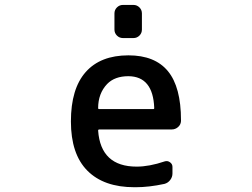

<svg xmlns="http://www.w3.org/2000/svg" viewBox="-20 -784 1040 792"><path d="M389.6 -250Q384.8 -250 384.8 -245.1Q395.5 -96.7 543.9 -96.7Q595.7 -96.7 659.2 -118.2Q670.9 -122.1 681.2 -114.7Q691.4 -107.4 691.4 -95.7V-68.4Q691.4 -53.7 682.1 -41.5Q672.9 -29.3 658.2 -25.4Q594.7 -11.7 540 -11.7Q537.1 -11.7 534.2 -11.7Q408.2 -11.7 340.3 -80.1Q272.5 -148.4 272.5 -283.2Q272.5 -418 333.5 -486.8Q394.5 -555.7 509.8 -555.7Q619.1 -555.7 672.9 -490.2Q726.6 -424.8 726.6 -288.1Q726.6 -286.1 726.6 -284.2Q725.6 -269.5 714.4 -259.8Q703.1 -250 688.5 -250ZM384.8 -337.9Q384.8 -334 389.6 -334H612.3Q616.2 -334 616.2 -337.9Q616.2 -337.9 616.2 -338.9Q611.3 -468.8 509.8 -469.7Q453.1 -469.7 421.9 -437.5Q384.8 -398.4 384.8 -337.9ZM487.3 -627Q472.7 -627 462.4 -637.2Q452.1 -647.5 452.1 -662.1V-728.5Q452.1 -743.2 462.4 -753.4Q472.7 -763.7 487.3 -763.7H530.3Q544.9 -763.7 555.2 -753.4Q565.4 -743.2 565.4 -728.5V-662.1Q565.4 -647.5 555.2 -637.2Q544.9 -627 530.3 -627Z"/></svg>

Font: Gen Jyuu Gothic L Monospace Medium
Style: Regular
Weight: 500
Designer: [Source Han Sans]
Ryoko NISHIZUKA  (kana & ideographs); Paul D. Hunt (Latin, Greek & Cyrillic); Wenlong ZHANG  (bopomofo
Version: Version 1.002.20150607